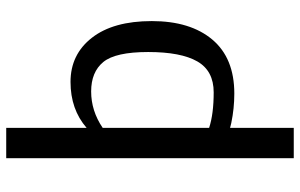

<svg xmlns="http://www.w3.org/2000/svg" viewBox="-198 -582 988 633"><g transform="rotate(-90 296.5 -266.0)"><path d="M191 -422V-71Q237 -56 308 -56Q379 -56 410 -110Q441 -164 441 -272Q441 -380 408 -420Q375 -460 311 -460Q247 -460 191 -422ZM191 -740V-475Q252 -528 342.5 -528Q433 -528 488 -457.5Q543 -387 543 -260Q543 -133 482 -60.5Q421 12 304 12Q255 12 207 2L191 -2V208H91V-740Z"/></g></svg>

Font: Voces
Style: Regular
Weight: 400
Designer: Ana Paula Megda, Pablo Ugerman
Foundry: Ana Paula Megda, Pablo Ugerman
Version: Version 1.003